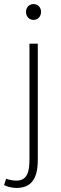

<svg xmlns="http://www.w3.org/2000/svg" viewBox="-52 -695 299 945"><path d="M29 230C101 230 134 186 134 92V-480H93V89C93 150 83 194 28 194C11 194 -10 189 -22 185L-32 216C-17 224 9 230 29 230ZM113 -597C134 -597 150 -613 150 -637C150 -659 134 -675 113 -675C92 -675 76 -659 76 -637C76 -613 92 -597 113 -597Z"/></svg>

Font: Source Sans Pro Light
Style: Regular
Weight: 300
Designer: Paul D. Hunt
Foundry: Adobe Systems Incorporated
Version: Version 3.006;hotconv 1.0.111;makeotfexe 2.5.65597